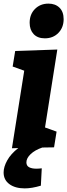

<svg xmlns="http://www.w3.org/2000/svg" viewBox="-32 -815 372 1062"><path d="M216 -603Q176 -603 154 -626.5Q132 -650 132 -689Q132 -736 161.5 -765.5Q191 -795 236 -795Q274 -795 297 -772.5Q320 -750 320 -709Q320 -663 291 -633Q262 -603 216 -603ZM34 5 102 -424 38 -447 52 -533 285 -541 217 -110 281 -87 267 0 202 1Q161 15 137.5 37.5Q114 60 114 83Q114 102 129 110Q144 118 169 118Q176 118 183.5 117.5Q191 117 199 116L194 212Q144 227 105 227Q52 227 20 203.5Q-12 180 -12 139Q-12 108 8 72Q28 36 69 4Z"/></svg>

Font: Bitter ExtraBold
Style: Italic
Weight: 800
Italic angle: -9°
Designer: Sol Matas, and Bitter project Authors
Foundry: Sol Matas
Version: Version 2.001